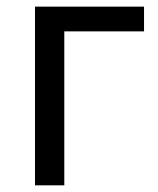

<svg xmlns="http://www.w3.org/2000/svg" viewBox="-20 -556 473 576"><path d="M412.1 -536.1H85V0H172.9V-461.9H412.1Z"/></svg>

Font: Noto Reveo Sans
Style: Regular
Weight: 400
Designer: Monotype Design team
Foundry: Monotype Imaging Inc.
Version: Version 1.04